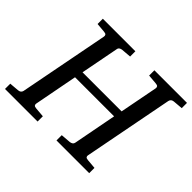

<svg xmlns="http://www.w3.org/2000/svg" viewBox="-166 -877 1084 1084"><g transform="rotate(45 376.0 -335.5)"><path d="M709 -624Q699.7 -623 693.6 -618.4Q687.5 -613.8 685.1 -604L581.1 -65.9Q579.6 -58.6 583.5 -53.2Q587.4 -47.9 601.1 -46.9L657.2 -42V0H396V-42L456.1 -46.9Q464.8 -47.9 471.7 -52.5Q478.5 -57.1 480 -65.9L529.8 -326.2H217.8L168 -65.9Q166.5 -58.6 170.4 -53.2Q174.3 -47.9 187 -46.9L245.1 -42V0H-15.1V-42L42 -46.9Q62.5 -48.3 66.9 -65.9L170.9 -604Q172.4 -612.3 168.5 -617.7Q164.6 -623 150.9 -624L95.2 -628.9V-670.9H355V-628.9L295.9 -624Q287.1 -623 280.3 -618.4Q273.4 -613.8 272 -604L228 -376H540L584 -604Q585.4 -612.3 581.5 -617.7Q577.6 -623 564 -624L506.8 -628.9V-670.9H767.1V-628.9Z"/></g></svg>

Font: Charis SIL Am
Style: Italic
Weight: 400
Italic angle: -11°
Foundry: SIL International
Version: Version 5.000